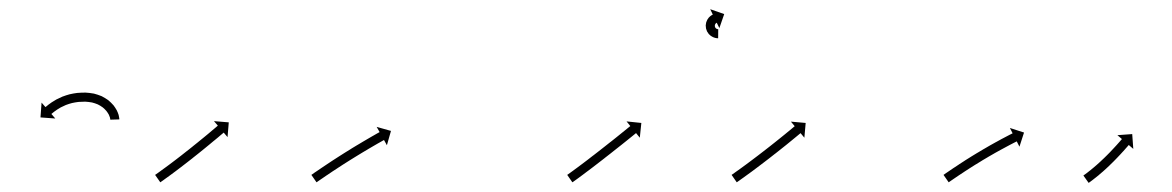

<svg xmlns="http://www.w3.org/2000/svg" viewBox="-20 -471 2589 424"><path d="M223.4 -208.4C223.5 -207.8 223.5 -207.3 223.5 -206.7L243.5 -207.3C243.5 -208.1 243.4 -208.9 243.4 -209.7C243.4 -209.7 243.4 -209.8 243.4 -210C243.3 -210.1 243.3 -210.2 243.3 -210.2C243 -212.5 242.6 -214.8 242 -217.1C242 -217.1 241.9 -217.2 241.9 -217.4C241.9 -217.5 241.8 -217.7 241.8 -217.7C240.8 -220.9 239.5 -224 238 -227.1C238 -227.1 238 -227.2 237.9 -227.4C237.8 -227.5 237.7 -227.7 237.7 -227.7C235.6 -231.4 233.3 -235 230.7 -238.4C230.7 -238.4 230.6 -238.5 230.5 -238.6C230.4 -238.8 230.2 -238.9 230.2 -238.9C226.9 -242.7 223.3 -246.2 219.5 -249.4C219.5 -249.4 219.4 -249.5 219.2 -249.6C219.1 -249.7 218.9 -249.9 218.9 -249.9C214.4 -253.1 209.7 -255.9 204.7 -258.5C204.7 -258.5 204.6 -258.5 204.4 -258.6C204.2 -258.7 204 -258.8 204 -258.8C198.6 -261 193.1 -262.8 187.4 -264.3C187.4 -264.3 187.2 -264.3 187.1 -264.3C186.9 -264.4 186.7 -264.4 186.7 -264.4C180.9 -265.5 175 -266.1 169.1 -266.5C169.1 -266.5 168.9 -266.5 168.8 -266.5C168.7 -266.5 168.6 -266.5 168.6 -266.5C162.7 -266.5 156.9 -266.3 151.1 -265.8C151.1 -265.8 151 -265.8 150.9 -265.8C150.8 -265.8 150.7 -265.8 150.7 -265.8C145.1 -265.1 139.5 -264.1 133.9 -262.8C133.9 -262.8 133.8 -262.8 133.7 -262.8C133.6 -262.7 133.5 -262.7 133.5 -262.7C128.4 -261.3 123.3 -259.7 118.4 -257.8C118.4 -257.8 118.3 -257.8 118.2 -257.8C118.1 -257.7 118 -257.7 118 -257.7C113.6 -255.8 109.3 -253.8 105.1 -251.6C105.1 -251.6 105 -251.6 104.9 -251.5C104.8 -251.5 104.8 -251.5 104.8 -251.5C101.3 -249.5 97.9 -247.4 94.5 -245.2C94.5 -245.2 94.4 -245.2 94.4 -245.2C94.3 -245.1 94.3 -245.1 94.3 -245.1C91.8 -243.3 89.3 -241.5 86.8 -239.7C86.8 -239.7 86.8 -239.7 86.7 -239.6C86.7 -239.6 86.7 -239.6 86.7 -239.6C85.1 -238.3 83.6 -237.1 82.1 -235.8C82.1 -235.8 82.1 -235.8 82 -235.8C82 -235.8 82 -235.8 82 -235.8C81.5 -235.3 81 -234.9 80.4 -234.5L71.8 -244.4L69.4 -211.7L102.1 -209.3L93.5 -219.3C94 -219.7 94.5 -220.2 95 -220.6C95 -220.6 95 -220.6 94.9 -220.5C94.9 -220.5 94.9 -220.5 94.9 -220.5C96.3 -221.7 97.7 -222.8 99.1 -223.9C99.1 -223.9 99 -223.9 99 -223.8C99 -223.8 98.9 -223.8 98.9 -223.8C101.1 -225.5 103.4 -227.1 105.7 -228.6C105.7 -228.6 105.6 -228.6 105.6 -228.6C105.5 -228.5 105.4 -228.5 105.4 -228.5C108.4 -230.4 111.5 -232.3 114.6 -234.1C114.6 -234.1 114.5 -234 114.5 -234C114.4 -233.9 114.3 -233.9 114.3 -233.9C118 -235.8 121.9 -237.6 125.8 -239.3C125.8 -239.3 125.7 -239.2 125.6 -239.2C125.5 -239.1 125.4 -239.1 125.4 -239.1C129.8 -240.8 134.3 -242.2 138.8 -243.4C138.8 -243.4 138.7 -243.4 138.6 -243.4C138.5 -243.4 138.3 -243.3 138.3 -243.3C143.3 -244.4 148.2 -245.3 153.2 -245.9C153.2 -245.9 153.1 -245.9 153 -245.9C152.9 -245.9 152.8 -245.9 152.8 -245.9C158 -246.3 163.2 -246.5 168.4 -246.5C168.4 -246.5 168.3 -246.5 168.2 -246.5C168.1 -246.5 167.9 -246.5 167.9 -246.5C173 -246.2 178.1 -245.6 183.2 -244.7C183.2 -244.7 183 -244.8 182.8 -244.8C182.7 -244.8 182.5 -244.9 182.5 -244.9C187.2 -243.7 191.9 -242.2 196.4 -240.3C196.4 -240.3 196.2 -240.4 196 -240.5C195.9 -240.5 195.7 -240.6 195.7 -240.6C199.7 -238.6 203.6 -236.3 207.2 -233.6C207.2 -233.6 207.1 -233.7 206.9 -233.9C206.8 -234 206.6 -234.1 206.6 -234.1C209.7 -231.5 212.6 -228.7 215.2 -225.7C215.2 -225.7 215.1 -225.9 215 -226C214.9 -226.2 214.7 -226.3 214.7 -226.3C216.8 -223.6 218.6 -220.8 220.3 -217.9C220.3 -217.9 220.2 -218.1 220.1 -218.2C220 -218.4 220 -218.5 220 -218.5C221 -216.3 222 -213.9 222.8 -211.6C222.8 -211.6 222.7 -211.7 222.7 -211.9C222.6 -212 222.6 -212.2 222.6 -212.2C223 -210.8 223.3 -209.3 223.5 -207.8C223.5 -207.8 223.5 -208 223.4 -208.1C223.4 -208.2 223.4 -208.4 223.4 -208.4Z M324.2 -85.9C323.6 -85.5 323.1 -85.2 322.5 -84.8L334 -68.4C334.6 -68.8 335.1 -69.2 335.7 -69.5L335.7 -69.5L335.7 -69.6C337.2 -70.6 338.7 -71.7 340.3 -72.8L340.3 -72.8L340.3 -72.8C342.7 -74.5 345.1 -76.2 347.4 -78L347.5 -78L347.5 -78C350.5 -80.2 353.6 -82.4 356.7 -84.7L356.7 -84.7L356.7 -84.7C360.3 -87.4 363.9 -90 367.5 -92.7L367.5 -92.7L367.5 -92.7C371.5 -95.7 375.5 -98.8 379.5 -101.8L379.5 -101.8L379.5 -101.8C383.8 -105.1 388 -108.3 392.2 -111.6L392.2 -111.6L392.2 -111.6C396.6 -115 400.9 -118.4 405.3 -121.8L405.3 -121.9L405.3 -121.9C409.6 -125.3 414 -128.7 418.3 -132.2L418.3 -132.2L418.3 -132.2C422.4 -135.5 426.6 -138.9 430.8 -142.3L430.8 -142.3L430.8 -142.3C434.6 -145.4 438.5 -148.6 442.4 -151.8L442.4 -151.8L442.4 -151.8C445.8 -154.6 449.3 -157.5 452.7 -160.4L452.7 -160.4L452.8 -160.4C455.7 -162.8 458.6 -165.2 461.5 -167.6L461.5 -167.6L461.5 -167.6C463.7 -169.5 465.9 -171.4 468.2 -173.3C469.6 -174.5 471 -175.7 472.5 -176.9C473 -177.4 473.5 -177.8 474 -178.2L482.5 -168.2L485.2 -200.8L452.5 -203.5L461.1 -193.5C460.6 -193 460.1 -192.6 459.5 -192.2C458.1 -191 456.7 -189.8 455.3 -188.6C453.1 -186.7 450.8 -184.8 448.6 -183L448.6 -183L448.6 -183C445.7 -180.6 442.8 -178.1 440 -175.7L440 -175.7L440 -175.7C436.5 -172.9 433.1 -170.1 429.7 -167.2L429.7 -167.2L429.7 -167.2C425.8 -164.1 422 -160.9 418.1 -157.8L418.1 -157.8L418.2 -157.8C414 -154.5 409.9 -151.1 405.7 -147.8L405.8 -147.8L405.8 -147.8C401.5 -144.4 397.2 -140.9 392.9 -137.5L392.9 -137.5L392.9 -137.6C388.6 -134.2 384.3 -130.8 380 -127.4L380 -127.4L380 -127.4C375.8 -124.2 371.6 -120.9 367.4 -117.7L367.4 -117.7L367.4 -117.7C363.4 -114.7 359.5 -111.7 355.5 -108.7L355.5 -108.7L355.5 -108.7C352 -106.1 348.4 -103.4 344.8 -100.8L344.8 -100.8L344.8 -100.8C341.8 -98.6 338.8 -96.4 335.7 -94.2L335.7 -94.2L335.8 -94.2C333.4 -92.5 331.1 -90.8 328.7 -89.1L328.7 -89.1L328.7 -89.1C327.2 -88.1 325.7 -87 324.2 -85.9L324.2 -85.9Z M669.2 -85.9C668.7 -85.6 668.1 -85.2 667.6 -84.8L679 -68.4C679.5 -68.8 680.1 -69.1 680.6 -69.5C682.2 -70.6 683.7 -71.6 685.2 -72.7L685.2 -72.7L685.2 -72.7C687.6 -74.3 690 -76 692.4 -77.6L692.4 -77.6L692.4 -77.6C695.5 -79.7 698.6 -81.8 701.7 -84L701.7 -83.9L701.7 -83.9C705.4 -86.4 709.1 -88.9 712.8 -91.4L712.7 -91.4L712.7 -91.4C716.9 -94.1 721 -96.8 725.2 -99.5L725.2 -99.5L725.1 -99.5C729.6 -102.4 734.1 -105.3 738.5 -108.2L738.5 -108.2L738.5 -108.2C743.1 -111.1 747.7 -114 752.4 -117L752.4 -117L752.4 -117C757 -119.9 761.7 -122.8 766.3 -125.6L766.3 -125.6L766.3 -125.6C770.8 -128.4 775.4 -131.2 779.9 -133.9L779.9 -133.9L779.9 -133.9C784.1 -136.4 788.4 -139 792.7 -141.5L792.6 -141.5L792.6 -141.5C796.5 -143.8 800.3 -146 804.1 -148.2L804.1 -148.2L804.1 -148.2C807.4 -150.1 810.6 -152 813.9 -153.9L813.9 -153.9L813.9 -153.9C816.4 -155.3 818.9 -156.7 821.4 -158.1L821.4 -158.1L821.4 -158.1C823 -159.1 824.7 -160 826.3 -160.9C826.9 -161.2 827.4 -161.5 828 -161.8L834.4 -150.3L843.4 -181.9L811.8 -190.8L818.3 -179.3C817.7 -179 817.1 -178.7 816.5 -178.3C814.9 -177.4 813.2 -176.5 811.6 -175.6L811.6 -175.6L811.6 -175.6C809 -174.1 806.5 -172.7 804 -171.2L804 -171.2L803.9 -171.2C800.7 -169.3 797.4 -167.4 794.1 -165.5L794.1 -165.5L794.1 -165.5C790.2 -163.3 786.3 -161 782.5 -158.7L782.5 -158.7L782.5 -158.7C778.1 -156.2 773.9 -153.6 769.6 -151L769.6 -151L769.5 -151C765 -148.2 760.4 -145.5 755.8 -142.7L755.8 -142.7L755.8 -142.6C751.1 -139.7 746.4 -136.8 741.7 -133.9L741.7 -133.9L741.7 -133.9C737.1 -130.9 732.4 -128 727.7 -125L727.7 -125L727.7 -125C723.2 -122.1 718.7 -119.2 714.2 -116.3L714.2 -116.3L714.2 -116.3C710 -113.5 705.9 -110.8 701.7 -108L701.7 -108L701.7 -108C697.9 -105.5 694.2 -103 690.5 -100.5L690.5 -100.5L690.5 -100.5C687.3 -98.4 684.2 -96.3 681.1 -94.1L681.1 -94.1L681.1 -94.1C678.7 -92.5 676.3 -90.8 673.8 -89.2L673.8 -89.2L673.8 -89.1C672.3 -88.1 670.7 -87 669.2 -85.9Z M1234.2 -85.9C1233.7 -85.6 1233.1 -85.2 1232.6 -84.8L1244 -68.4C1244.5 -68.8 1245.1 -69.1 1245.6 -69.5L1245.6 -69.5L1245.7 -69.5C1247.2 -70.6 1248.8 -71.7 1250.3 -72.8L1250.3 -72.8L1250.3 -72.8C1252.7 -74.6 1255.1 -76.3 1257.5 -78L1257.5 -78L1257.5 -78C1260.6 -80.3 1263.6 -82.5 1266.7 -84.8L1266.7 -84.8L1266.7 -84.8C1270.3 -87.5 1273.9 -90.2 1277.4 -92.9L1277.4 -92.9L1277.5 -92.9C1281.4 -95.9 1285.4 -98.9 1289.4 -101.9L1289.4 -101.9L1289.4 -101.9C1293.7 -105.2 1297.9 -108.4 1302.1 -111.7L1302.1 -111.7L1302.1 -111.7C1306.5 -115.1 1310.9 -118.5 1315.2 -121.8L1315.2 -121.9L1315.2 -121.9C1319.6 -125.2 1323.9 -128.6 1328.2 -132L1328.3 -132L1328.3 -132.1C1332.5 -135.4 1336.6 -138.7 1340.8 -142L1340.8 -142L1340.8 -142C1344.8 -145.1 1348.7 -148.2 1352.6 -151.3L1352.6 -151.3L1352.6 -151.3C1356.1 -154.1 1359.6 -156.9 1363.1 -159.7L1363.1 -159.7L1363.1 -159.7C1366 -162.1 1369 -164.4 1371.9 -166.8C1374.2 -168.7 1376.4 -170.5 1378.7 -172.3C1380.2 -173.5 1381.6 -174.7 1383.1 -175.9C1383.6 -176.3 1384.1 -176.7 1384.6 -177.1L1392.9 -166.9L1396.3 -199.5L1363.6 -202.9L1372 -192.6C1371.5 -192.2 1370.9 -191.8 1370.4 -191.4C1369 -190.2 1367.5 -189 1366.1 -187.9C1363.8 -186 1361.6 -184.2 1359.3 -182.4C1356.4 -180 1353.5 -177.6 1350.5 -175.3L1350.5 -175.3L1350.5 -175.3C1347.1 -172.5 1343.6 -169.7 1340.1 -166.9L1340.1 -166.9L1340.1 -166.9C1336.2 -163.8 1332.3 -160.7 1328.4 -157.6L1328.4 -157.7L1328.4 -157.7C1324.3 -154.4 1320.1 -151.1 1315.9 -147.8L1315.9 -147.8L1315.9 -147.8C1311.6 -144.4 1307.3 -141 1302.9 -137.6L1302.9 -137.6L1302.9 -137.6C1298.6 -134.3 1294.3 -130.9 1289.9 -127.5L1289.9 -127.5L1289.9 -127.6C1285.7 -124.3 1281.5 -121.1 1277.3 -117.8L1277.3 -117.8L1277.3 -117.8C1273.3 -114.8 1269.4 -111.8 1265.4 -108.8L1265.4 -108.8L1265.4 -108.8C1261.9 -106.2 1258.3 -103.5 1254.7 -100.8L1254.7 -100.8L1254.7 -100.8C1251.7 -98.6 1248.7 -96.4 1245.7 -94.2L1245.7 -94.2L1245.7 -94.2C1243.4 -92.5 1241 -90.8 1238.7 -89.1L1238.7 -89.1L1238.7 -89.1C1237.2 -88 1235.7 -87 1234.2 -85.9L1234.2 -85.9ZM1565.3 -386.5C1565.5 -386.5 1565.7 -386.5 1565.9 -386.5L1566.1 -406.5C1565.9 -406.5 1565.8 -406.5 1565.7 -406.5C1565.7 -406.5 1565.7 -406.5 1565.8 -406.5C1565.8 -406.5 1565.9 -406.5 1565.9 -406.5C1565.5 -406.5 1565.2 -406.5 1564.9 -406.6C1564.9 -406.6 1565 -406.6 1565.1 -406.5C1565.2 -406.5 1565.3 -406.5 1565.3 -406.5C1564.8 -406.6 1564.3 -406.7 1563.9 -406.8C1563.9 -406.8 1564 -406.8 1564.1 -406.7C1564.2 -406.7 1564.4 -406.7 1564.4 -406.7C1563.8 -406.8 1563.2 -407 1562.6 -407.3C1562.6 -407.3 1562.7 -407.2 1562.9 -407.1C1563 -407.1 1563.2 -407 1563.2 -407C1562.5 -407.3 1561.9 -407.7 1561.3 -408.1C1561.3 -408.1 1561.4 -408 1561.6 -407.9C1561.7 -407.8 1561.9 -407.7 1561.9 -407.7C1561.2 -408.2 1560.6 -408.7 1560.1 -409.3C1560.1 -409.3 1560.2 -409.2 1560.3 -409C1560.5 -408.9 1560.6 -408.7 1560.6 -408.7C1560 -409.4 1559.5 -410.2 1559.1 -410.9C1559.1 -410.9 1559.2 -410.7 1559.3 -410.5C1559.4 -410.4 1559.5 -410.2 1559.5 -410.2C1559.1 -411 1558.8 -411.8 1558.6 -412.7C1558.6 -412.7 1558.6 -412.5 1558.7 -412.3C1558.7 -412.1 1558.8 -411.9 1558.8 -411.9C1558.6 -412.8 1558.5 -413.7 1558.5 -414.6C1558.5 -414.6 1558.5 -414.4 1558.5 -414.2C1558.5 -414 1558.5 -413.8 1558.5 -413.8C1558.5 -414.7 1558.7 -415.6 1558.9 -416.5C1558.9 -416.5 1558.8 -416.3 1558.8 -416.1C1558.7 -415.9 1558.7 -415.7 1558.7 -415.7C1558.9 -416.5 1559.2 -417.2 1559.6 -418C1559.6 -418 1559.5 -417.8 1559.4 -417.6C1559.3 -417.5 1559.2 -417.3 1559.2 -417.3C1559.6 -417.9 1560 -418.6 1560.5 -419.1C1560.5 -419.1 1560.4 -419 1560.3 -418.9C1560.2 -418.8 1560.1 -418.6 1560.1 -418.6C1560.5 -419.1 1560.9 -419.5 1561.4 -420C1561.4 -420 1561.3 -419.9 1561.2 -419.8C1561.1 -419.7 1561 -419.6 1561 -419.6C1561.4 -419.9 1561.7 -420.2 1562.1 -420.5C1562.1 -420.5 1562.1 -420.4 1562 -420.4C1561.9 -420.3 1561.8 -420.3 1561.8 -420.3C1562.1 -420.4 1562.4 -420.6 1562.6 -420.7C1562.6 -420.7 1562.6 -420.7 1562.5 -420.7C1562.5 -420.7 1562.5 -420.6 1562.5 -420.6C1562.6 -420.7 1562.7 -420.8 1562.8 -420.8L1568.6 -409L1579.3 -439.9L1548.4 -450.7L1554.1 -438.8C1553.9 -438.7 1553.7 -438.6 1553.5 -438.5C1553.5 -438.5 1553.5 -438.5 1553.4 -438.5C1553.4 -438.5 1553.4 -438.4 1553.4 -438.4C1552.7 -438.1 1552.1 -437.8 1551.5 -437.4C1551.5 -437.4 1551.5 -437.4 1551.4 -437.3C1551.3 -437.3 1551.2 -437.2 1551.2 -437.2C1550.3 -436.6 1549.5 -436 1548.6 -435.3C1548.6 -435.3 1548.5 -435.3 1548.4 -435.2C1548.3 -435.1 1548.2 -435 1548.2 -435C1547.2 -434.1 1546.2 -433.1 1545.2 -432.1C1545.2 -432.1 1545.1 -432 1545 -431.8C1544.9 -431.7 1544.8 -431.6 1544.8 -431.6C1543.8 -430.3 1542.9 -428.9 1542 -427.5C1542 -427.5 1541.9 -427.4 1541.9 -427.2C1541.8 -427.1 1541.7 -426.9 1541.7 -426.9C1540.9 -425.2 1540.2 -423.5 1539.6 -421.8C1539.6 -421.8 1539.6 -421.6 1539.5 -421.4C1539.5 -421.2 1539.4 -421 1539.4 -421C1539 -419.1 1538.7 -417.2 1538.5 -415.2C1538.5 -415.2 1538.5 -415 1538.5 -414.8C1538.5 -414.6 1538.5 -414.4 1538.5 -414.4C1538.5 -412.4 1538.7 -410.4 1539.1 -408.4C1539.1 -408.4 1539.1 -408.2 1539.2 -408C1539.2 -407.8 1539.3 -407.6 1539.3 -407.6C1539.8 -405.6 1540.5 -403.7 1541.3 -401.8C1541.3 -401.8 1541.4 -401.6 1541.5 -401.5C1541.6 -401.3 1541.7 -401.1 1541.7 -401.1C1542.7 -399.4 1543.8 -397.7 1545 -396.2C1545 -396.2 1545.1 -396.1 1545.3 -395.9C1545.4 -395.8 1545.5 -395.6 1545.5 -395.6C1546.8 -394.3 1548.1 -393 1549.6 -391.9C1549.6 -391.9 1549.7 -391.8 1549.9 -391.7C1550 -391.6 1550.2 -391.5 1550.2 -391.5C1551.6 -390.6 1553 -389.7 1554.5 -389C1554.5 -389 1554.6 -388.9 1554.8 -388.9C1554.9 -388.8 1555.1 -388.8 1555.1 -388.8C1556.3 -388.2 1557.7 -387.8 1559 -387.4C1559 -387.4 1559.1 -387.4 1559.3 -387.3C1559.4 -387.3 1559.5 -387.3 1559.5 -387.3C1560.5 -387 1561.6 -386.8 1562.7 -386.7C1562.7 -386.7 1562.8 -386.7 1562.8 -386.7C1562.9 -386.7 1563 -386.7 1563 -386.7C1563.7 -386.6 1564.4 -386.5 1565.1 -386.5C1565.1 -386.5 1565.1 -386.5 1565.2 -386.5C1565.2 -386.5 1565.3 -386.5 1565.3 -386.5Z M1597.2 -85.9C1596.7 -85.6 1596.1 -85.2 1595.6 -84.8L1607 -68.4C1607.5 -68.8 1608.1 -69.1 1608.6 -69.5L1608.6 -69.5L1608.6 -69.5C1610.2 -70.6 1611.7 -71.7 1613.3 -72.8L1613.3 -72.8L1613.3 -72.8C1615.7 -74.5 1618.1 -76.2 1620.4 -77.9L1620.5 -77.9L1620.5 -77.9C1623.5 -80.1 1626.6 -82.3 1629.7 -84.6L1629.7 -84.6L1629.7 -84.6C1633.3 -87.2 1636.9 -89.9 1640.6 -92.5L1640.6 -92.5L1640.6 -92.5C1644.6 -95.5 1648.6 -98.5 1652.6 -101.5L1652.6 -101.5L1652.6 -101.5C1656.9 -104.7 1661.2 -108 1665.4 -111.2L1665.4 -111.2L1665.4 -111.2C1669.8 -114.6 1674.2 -117.9 1678.6 -121.3L1678.6 -121.3L1678.6 -121.3C1682.9 -124.7 1687.3 -128.1 1691.6 -131.5L1691.7 -131.5L1691.7 -131.5C1695.9 -134.8 1700.1 -138.1 1704.2 -141.4L1704.3 -141.4L1704.3 -141.5C1708.2 -144.6 1712.1 -147.7 1716 -150.8L1716 -150.8L1716 -150.8C1719.5 -153.6 1723 -156.5 1726.4 -159.3L1726.4 -159.3L1726.4 -159.3C1729.4 -161.7 1732.3 -164.1 1735.2 -166.5L1735.2 -166.5L1735.2 -166.5C1737.5 -168.4 1739.7 -170.2 1742 -172.1L1742 -172.1L1742 -172.1C1743.4 -173.3 1744.9 -174.5 1746.3 -175.7C1746.9 -176.1 1747.4 -176.6 1747.9 -177L1756.3 -166.9L1759.2 -199.5L1726.6 -202.4L1735 -192.3C1734.5 -191.9 1734 -191.5 1733.5 -191.1C1732.1 -189.9 1730.7 -188.7 1729.2 -187.5L1729.2 -187.5L1729.2 -187.5C1727 -185.6 1724.8 -183.8 1722.5 -181.9L1722.5 -181.9L1722.5 -182C1719.6 -179.6 1716.7 -177.2 1713.8 -174.8L1713.8 -174.8L1713.8 -174.8C1710.4 -172 1706.9 -169.2 1703.4 -166.4L1703.4 -166.4L1703.4 -166.4C1699.6 -163.3 1695.7 -160.2 1691.8 -157.1L1691.8 -157.1L1691.8 -157.1C1687.7 -153.8 1683.5 -150.5 1679.3 -147.2L1679.3 -147.2L1679.3 -147.2C1675 -143.9 1670.7 -140.5 1666.3 -137.1L1666.3 -137.1L1666.3 -137.1C1662 -133.8 1657.6 -130.4 1653.3 -127.1L1653.3 -127.1L1653.3 -127.1C1649.1 -123.9 1644.8 -120.7 1640.6 -117.5L1640.6 -117.5L1640.6 -117.5C1636.6 -114.5 1632.7 -111.6 1628.7 -108.6L1628.7 -108.6L1628.7 -108.6C1625.1 -106 1621.5 -103.3 1617.9 -100.7L1617.9 -100.7L1617.9 -100.7C1614.9 -98.5 1611.9 -96.3 1608.8 -94.1L1608.8 -94.1L1608.8 -94.2C1606.5 -92.5 1604.1 -90.8 1601.7 -89.1L1601.8 -89.1L1601.8 -89.1C1600.2 -88.1 1598.7 -87 1597.2 -85.9L1597.2 -85.9Z M2065.2 -85.9C2064.7 -85.6 2064.1 -85.2 2063.6 -84.8L2075 -68.4C2075.5 -68.8 2076.1 -69.1 2076.6 -69.5C2078.2 -70.6 2079.7 -71.6 2081.2 -72.7L2081.2 -72.7L2081.2 -72.7C2083.6 -74.3 2086 -76 2088.4 -77.6L2088.4 -77.6L2088.4 -77.6C2091.5 -79.7 2094.6 -81.8 2097.7 -83.9L2097.7 -83.9L2097.7 -83.9C2101.4 -86.3 2105.1 -88.8 2108.8 -91.2L2108.8 -91.2L2108.7 -91.2C2112.9 -93.9 2117 -96.6 2121.2 -99.3L2121.2 -99.3L2121.2 -99.3C2125.7 -102.1 2130.1 -105 2134.6 -107.8L2134.6 -107.8L2134.6 -107.7C2139.2 -110.6 2143.9 -113.5 2148.6 -116.3L2148.6 -116.3L2148.5 -116.3C2153.2 -119.1 2157.9 -121.9 2162.7 -124.7L2162.6 -124.7L2162.6 -124.7C2167.2 -127.3 2171.8 -130 2176.4 -132.6L2176.4 -132.6L2176.3 -132.6C2180.7 -135 2185 -137.4 2189.3 -139.8L2189.3 -139.8L2189.3 -139.8C2193.2 -141.9 2197.1 -144 2201 -146.1L2201 -146.1L2201 -146.1C2204.3 -147.9 2207.6 -149.6 2210.9 -151.4L2210.9 -151.4L2210.9 -151.4C2213.4 -152.7 2216 -154.1 2218.6 -155.4L2218.6 -155.4L2218.6 -155.4C2220.2 -156.2 2221.9 -157.1 2223.5 -157.9C2224.1 -158.2 2224.7 -158.5 2225.3 -158.8L2231.3 -147.1L2241.4 -178.3L2210.2 -188.4L2216.2 -176.6C2215.6 -176.3 2215 -176 2214.4 -175.7C2212.8 -174.9 2211.1 -174 2209.4 -173.2L2209.4 -173.2L2209.4 -173.2C2206.8 -171.8 2204.2 -170.5 2201.6 -169.1L2201.6 -169.1L2201.6 -169.1C2198.2 -167.3 2194.9 -165.6 2191.5 -163.8L2191.5 -163.8L2191.5 -163.8C2187.6 -161.6 2183.6 -159.5 2179.7 -157.3L2179.7 -157.3L2179.6 -157.3C2175.3 -154.9 2170.9 -152.4 2166.5 -150L2166.5 -150L2166.5 -150C2161.8 -147.3 2157.2 -144.6 2152.6 -141.9L2152.5 -141.9L2152.5 -141.9C2147.7 -139.1 2143 -136.3 2138.3 -133.4L2138.2 -133.4L2138.2 -133.4C2133.5 -130.6 2128.8 -127.7 2124.1 -124.8L2124 -124.7L2124 -124.7C2119.5 -121.9 2115 -119 2110.4 -116.2L2110.4 -116.1L2110.4 -116.1C2106.2 -113.4 2102 -110.7 2097.8 -108L2097.8 -108L2097.8 -107.9C2094 -105.5 2090.3 -103 2086.6 -100.5L2086.5 -100.5L2086.5 -100.5C2083.4 -98.4 2080.2 -96.3 2077.1 -94.1L2077.1 -94.1L2077.1 -94.1C2074.7 -92.5 2072.3 -90.8 2069.9 -89.2L2069.9 -89.2L2069.8 -89.2C2068.3 -88.1 2066.8 -87 2065.2 -85.9Z M2373.6 -84.2C2373.2 -83.9 2372.8 -83.7 2372.5 -83.4L2384.1 -67.1C2384.5 -67.4 2384.8 -67.6 2385.2 -67.9L2385.2 -67.9L2385.2 -67.9C2386.3 -68.7 2387.3 -69.4 2388.4 -70.2L2388.4 -70.2L2388.4 -70.2C2390 -71.4 2391.6 -72.6 2393.2 -73.8C2393.2 -73.8 2393.2 -73.8 2393.3 -73.9C2393.3 -73.9 2393.3 -73.9 2393.3 -73.9C2395.3 -75.5 2397.4 -77.1 2399.4 -78.7C2399.4 -78.7 2399.5 -78.7 2399.5 -78.7C2399.5 -78.7 2399.5 -78.7 2399.5 -78.7C2401.9 -80.6 2404.3 -82.6 2406.7 -84.5C2406.7 -84.5 2406.7 -84.6 2406.7 -84.6C2406.7 -84.6 2406.7 -84.6 2406.7 -84.6C2409.3 -86.8 2411.9 -89 2414.5 -91.3C2414.5 -91.3 2414.5 -91.3 2414.6 -91.3C2414.6 -91.3 2414.6 -91.3 2414.6 -91.3C2417.3 -93.8 2420.1 -96.2 2422.8 -98.7C2422.8 -98.7 2422.8 -98.7 2422.8 -98.7C2422.8 -98.7 2422.8 -98.7 2422.8 -98.7C2425.6 -101.3 2428.3 -103.9 2431.1 -106.5C2431.1 -106.5 2431.1 -106.5 2431.1 -106.5C2431.1 -106.5 2431.1 -106.6 2431.1 -106.6C2433.8 -109.2 2436.5 -111.8 2439.2 -114.5C2439.2 -114.5 2439.2 -114.5 2439.2 -114.5C2439.2 -114.5 2439.2 -114.5 2439.2 -114.5C2441.8 -117.1 2444.3 -119.7 2446.9 -122.4C2446.9 -122.4 2446.9 -122.4 2446.9 -122.4C2446.9 -122.4 2446.9 -122.4 2446.9 -122.4C2449.3 -124.9 2451.6 -127.3 2453.9 -129.8L2453.9 -129.8L2454 -129.9C2456 -132.1 2458.1 -134.3 2460.1 -136.6L2460.2 -136.6L2460.2 -136.6C2461.9 -138.5 2463.6 -140.5 2465.3 -142.4L2465.3 -142.4L2465.3 -142.4C2466.7 -143.9 2468 -145.4 2469.3 -146.9L2469.3 -146.9L2469.3 -146.9C2470.1 -147.8 2471 -148.8 2471.8 -149.8L2471.8 -149.8L2471.8 -149.8C2472.1 -150.1 2472.4 -150.5 2472.7 -150.8L2482.7 -142.2L2480.3 -174.9L2447.6 -172.5L2457.6 -163.9C2457.3 -163.6 2457 -163.2 2456.7 -162.9L2456.7 -162.9L2456.7 -162.9C2455.9 -161.9 2455.1 -161 2454.2 -160L2454.2 -160L2454.3 -160.1C2453 -158.6 2451.7 -157.1 2450.4 -155.7L2450.4 -155.7L2450.4 -155.7C2448.7 -153.8 2447 -151.9 2445.3 -150L2445.3 -150L2445.4 -150.1C2443.3 -147.8 2441.3 -145.6 2439.3 -143.5L2439.3 -143.5L2439.3 -143.5C2437 -141 2434.7 -138.6 2432.4 -136.2C2432.4 -136.2 2432.4 -136.2 2432.5 -136.2C2432.5 -136.2 2432.5 -136.2 2432.5 -136.2C2430 -133.7 2427.5 -131.1 2425 -128.6C2425 -128.6 2425 -128.6 2425 -128.6C2425 -128.6 2425 -128.6 2425 -128.6C2422.4 -126 2419.8 -123.5 2417.2 -120.9C2417.2 -120.9 2417.2 -120.9 2417.2 -120.9C2417.2 -120.9 2417.2 -121 2417.2 -121C2414.6 -118.4 2411.9 -115.9 2409.2 -113.4C2409.2 -113.4 2409.2 -113.4 2409.2 -113.4C2409.3 -113.4 2409.3 -113.5 2409.3 -113.5C2406.6 -111.1 2404 -108.7 2401.3 -106.3C2401.3 -106.3 2401.4 -106.3 2401.4 -106.4C2401.4 -106.4 2401.4 -106.4 2401.4 -106.4C2398.9 -104.2 2396.4 -102 2393.8 -99.9C2393.8 -99.9 2393.8 -99.9 2393.9 -99.9C2393.9 -99.9 2393.9 -100 2393.9 -100C2391.6 -98.1 2389.3 -96.2 2387 -94.3C2387 -94.3 2387 -94.3 2387 -94.3C2387 -94.4 2387 -94.4 2387 -94.4C2385.1 -92.8 2383.1 -91.3 2381.1 -89.7C2381.1 -89.7 2381.1 -89.8 2381.1 -89.8C2381.2 -89.8 2381.2 -89.8 2381.2 -89.8C2379.6 -88.6 2378.1 -87.5 2376.5 -86.3L2376.5 -86.3L2376.6 -86.3C2375.6 -85.6 2374.6 -84.9 2373.5 -84.2L2373.6 -84.2Z"/></svg>

Font: FRB American Cursive Just Arrows Extralight
Style: Italic
Weight: 200
Italic angle: -25°
Version: Version 2.0;Modular Font Editor K font №1